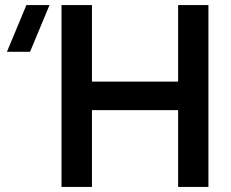

<svg xmlns="http://www.w3.org/2000/svg" viewBox="-20 -740 915 760"><path d="M344 0H223.5V-720H344V-417H685V-720H805V0H685V-304H344ZM7.5 -535 84.5 -720H176L99 -535Z"/></svg>

Font: Vortex Mix
Style: Bold
Weight: 700
Designer: Mikhail Sharanda
Foundry: Mikhail Sharanda
Version: Version 4.504;Glyphs 3.1.2 (3151)